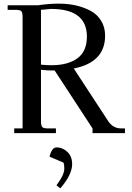

<svg xmlns="http://www.w3.org/2000/svg" viewBox="-20 -731 725 1054"><path d="M22 -677V-702H189Q246 -711 304 -711Q352 -711 395 -701.5Q438 -692 475.5 -672.5Q513 -653 535 -617.5Q557 -582 557 -535Q557 -389 385 -355L574 -66Q601 -26 645 -26H666V0H488V-26L280 -344H268Q238 -344 205 -348V-66Q205 -41 212 -33.5Q219 -26 244 -26H287V0H58V-26H104V-637Q104 -662 97 -669.5Q90 -677 65 -677ZM205 -376Q235 -373 263 -373Q353 -373 405 -411Q457 -449 457 -530Q457 -682 260 -682L205 -677ZM252 129Q264 78 291 78Q323 78 349.5 102.5Q376 127 376 170Q376 228 311 303L290 286Q333 229 333 195Q333 174 329 162Z"/></svg>

Font: Dihjauti
Style: Bold
Weight: 700
Designer: T. Christopher White
Version: Version 3.0.0